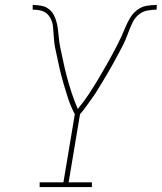

<svg xmlns="http://www.w3.org/2000/svg" viewBox="-20 -755 653 775"><path d="M140 0V-19H236L282 -294Q266 -324 255.5 -356Q245 -388 235.5 -421Q226 -454 218.5 -487.5Q211 -521 204 -555V-556Q204 -557 204 -557.5Q204 -558 203 -558V-559Q200 -574 198.5 -589.5Q197 -605 196 -620V-621Q195 -634 194 -646.5Q193 -659 189 -670Q185 -681 177.5 -691Q170 -701 160 -706.5Q150 -712 137.5 -714Q125 -716 112 -716V-735Q130 -735 148 -731.5Q166 -728 179 -717Q192 -706 199.5 -690Q207 -674 210.5 -656.5Q214 -639 215.5 -621Q217 -603 219.5 -585.5Q222 -568 226 -550.5Q230 -533 233.5 -515.5Q237 -498 241 -481Q245 -464 249.5 -447Q254 -430 259 -413Q264 -396 269.5 -379.5Q275 -363 281 -347Q287 -331 294 -315Q318 -344 338.5 -375Q359 -406 378 -438Q397 -470 415 -502Q433 -534 450 -567Q460 -586 469 -605.5Q478 -625 486 -644.5Q494 -664 505 -682.5Q516 -701 533.5 -714.5Q551 -728 571.5 -731.5Q592 -735 613 -735L612 -716Q594 -716 575 -712.5Q556 -709 540.5 -696.5Q525 -684 516 -666Q507 -648 500.5 -630Q494 -612 486.5 -594.5Q479 -577 469.5 -559.5Q460 -542 451 -525Q442 -508 432.5 -491Q423 -474 413 -457Q403 -440 393 -423.5Q383 -407 372.5 -390Q362 -373 350.5 -357Q339 -341 327.5 -325Q316 -309 303 -294L257 -19H351V0Z"/></svg>

Font: Iosevka Curly Slab ThEx
Style: Italic
Weight: 100
Width: 7
Italic angle: -9°
Monospace: yes
Designer: Belleve Invis
Foundry: Belleve Invis
Version: Version 11.1.0; ttfautohint (v1.8.3)